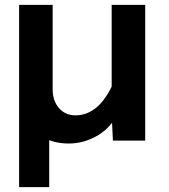

<svg xmlns="http://www.w3.org/2000/svg" viewBox="-20 -574 690 784"><path d="M58 190V-289H194V-92L181 -68V190ZM195 -554V-210Q195 -162 221 -132.5Q247 -103 288 -103Q336 -103 375.5 -136.5Q415 -170 448 -246L468 -120Q433 -52 377.5 -20Q322 12 261 12Q199 12 153 -15Q107 -42 82.5 -90Q58 -138 58 -202V-554ZM573 -554V0H441L436 -107V-554Z"/></svg>

Font: Azeret Mono SemiBold
Style: Regular
Weight: 600
Designer: Martin Vácha
Foundry: Displaay
Version: Version 1.002